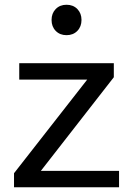

<svg xmlns="http://www.w3.org/2000/svg" viewBox="-20 -788 560 808"><path d="M481 -69V0H39V-59L347 -453H61V-522H459V-463L152 -69ZM197 -704Q197 -732 214.5 -750Q232 -768 260 -768Q288 -768 305.5 -750Q323 -732 323 -704Q323 -676 305.5 -658Q288 -640 260 -640Q232 -640 214.5 -658Q197 -676 197 -704Z"/></svg>

Font: AmikoRegular
Style: Regular
Weight: 400
Designer: Pablo Impallari, Rodrigo Fuenzalida, Andres Torresi
Foundry: Impallari Type
Version: Version 1.000; ttfautohint (v1.3)